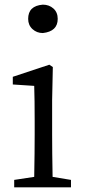

<svg xmlns="http://www.w3.org/2000/svg" viewBox="-20 -805 365 825"><path d="M164 -663Q138 -663 119.5 -680Q101 -697 101 -724Q101 -780 164 -785Q191 -785 209.5 -768.5Q228 -752 228 -724Q228 -670 164 -663ZM206 -45 285 -32V0H41V-32L127 -45Q129 -152 129 -228V-284Q129 -377 127 -436L35 -442V-475L192 -527L207 -517L204 -375V-228Q204 -152 206 -45Z"/></svg>

Font: Han-Nom Khai
Style: Regular
Weight: 400
Version: Version 1.200;June 22, 2023;FontCreator 14.0.0.2814 64-bit